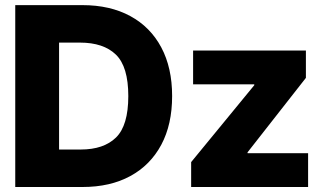

<svg xmlns="http://www.w3.org/2000/svg" viewBox="-20 -748 1296 768"><path d="M310.1 0H41V-727.5H309.6Q420.4 -727.5 501 -683.8Q581.5 -640.1 625 -558.6Q668.5 -477.1 668.5 -363.8Q668.5 -250 625 -168.7Q581.5 -87.4 501.2 -43.7Q420.9 0 310.1 0ZM299.8 -577.6H216.3V-149.9H302.7Q395 -149.9 444.1 -198Q493.2 -246.1 493.2 -363.8Q493.2 -481.4 443.6 -529.5Q394 -577.6 299.8 -577.6ZM744.6 0V-99.6L997.1 -407.2V-410.6H752.4V-545.9H1203.6V-436.5L970.2 -138.7V-135.3H1212.4V0Z"/></svg>

Font: Inter Tight ExtraBold
Style: Regular
Weight: 800
Designer: Rasmus Andersson
Foundry: rsms
Version: Version 3.004; ttfautohint (v1.8.4.7-5d5b)